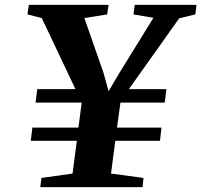

<svg xmlns="http://www.w3.org/2000/svg" viewBox="-20 -766 824 786"><path d="M132.5 -401H289L151 -692L92.5 -707L98 -746H424.5L418.5 -707L325.5 -692L404 -467L424.5 -392.5L468.5 -467L608 -693L526.5 -707L531.5 -746H784.5L779.5 -707L713.5 -691L507.5 -401H661.5L654.5 -346H473L459 -243.5H641L635 -189.5H452L434.5 -55.5L567.5 -37.5L563.5 0H145L149.5 -37.5L277 -55.5L294.5 -189.5H106L112.5 -243.5H301L314.5 -346H125.5Z"/></svg>

Font: Merriweather 72pt Black
Style: Italic
Weight: 900
Italic angle: -7.8°
Version: Version 2.101